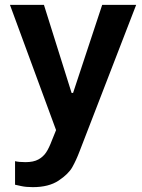

<svg xmlns="http://www.w3.org/2000/svg" viewBox="-20 -548 585 791"><path d="M21 -528H161L275 -165H281L401 -528H541L308 75Q294 112 278 140.5Q262 169 221.5 196Q181 223 115 223Q87 223 67 218.5Q47 214 42 213V116Q58 120 85 120Q118 120 138 109Q158 98 170 80Q182 62 194 30L211 -12Z"/></svg>

Font: Lopes Sans
Style: Bold
Weight: 700
Designer: Gabriel Lam, Diego Maldonado
Foundry: TypeRant, Foresti Design
Version: Version 4.000